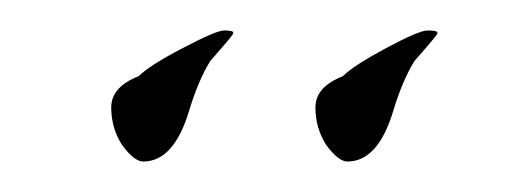

<svg xmlns="http://www.w3.org/2000/svg" viewBox="-20 -487 334 126"><path d="M267 -465Q267 -464 252 -447Q244 -434 238 -414Q228 -381 208 -381Q202 -381 194 -392Q187 -403 187 -416.5Q187 -430 205 -437Q212 -444 233.5 -455.5Q255 -467 260.5 -467Q266 -467 267 -466ZM133 -465Q133 -464 118 -447Q110 -434 104 -414Q94 -381 74 -381Q68 -381 60 -392Q53 -403 53 -416.5Q53 -430 71 -437Q78 -444 100 -455.5Q122 -467 127 -467Q132 -467 133 -466Z"/></svg>

Font: Ruthie
Style: Regular
Weight: 400
Designer: Robert E. Leuschke
Foundry: Robert E. Leuschke
Version: Version 1.003